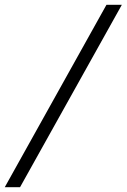

<svg xmlns="http://www.w3.org/2000/svg" viewBox="-20 -691 530 804"><path d="M490.2 -670.9 64 92.8H0L425.8 -670.9Z"/></svg>

Font: Charis
Style: Regular
Weight: 400
Designer: Walt Agee, Miriam Martin, Annie Olsen, Victor Gaultney, Lorna Priest, Alan Ward, Bob Hallissy, Martin Hosken, Sharon Cor
Foundry: SIL Global
Version: Version 7.000